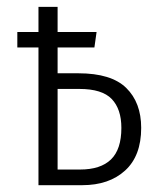

<svg xmlns="http://www.w3.org/2000/svg" viewBox="-20 -543 463 563"><path d="M210 -328.1Q306.2 -328.1 350.1 -285.2Q394 -242.2 394 -168Q394 -85.9 346.9 -43Q299.8 0 221.2 0H92.8V-403.8H30.8V-449.2H92.8V-522.9H148.9V-449.2H263.2L256.8 -403.8H148.9V-328.1ZM214.8 -45.9Q274.9 -45.9 305.4 -75.4Q335.9 -105 335.9 -168Q335.9 -223.1 307.6 -252.7Q279.3 -282.2 212.9 -282.2H148.9V-45.9Z"/></svg>

Font: Fira Sans Compressed Light
Style: Regular
Weight: 300
Width: 1
Designer: Carrois Corporate & Edenspiekermann AG
Foundry: Carrois Corporate GbR & Edenspiekermann AG
Version: Version 4.203;PS 004.203;hotconv 1.0.88;makeotf.lib2.5.64775